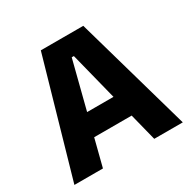

<svg xmlns="http://www.w3.org/2000/svg" viewBox="-145 -779 914 920"><g transform="rotate(-30 311.5 -319.5)"><path d="M11.6 0 194.7 -639H429.6L611.3 0H453.4L318.1 -536.1H306.3L169.5 0ZM167.1 -150.6V-271.9H454.8V-150.6Z"/></g></svg>

Font: Anek Tamil Medium
Style: Regular
Weight: 500
Designer: Aadarsh Rajan (Tamil), Yesha Goshar (Latin)
Foundry: Ek Type
Version: Version 1.003